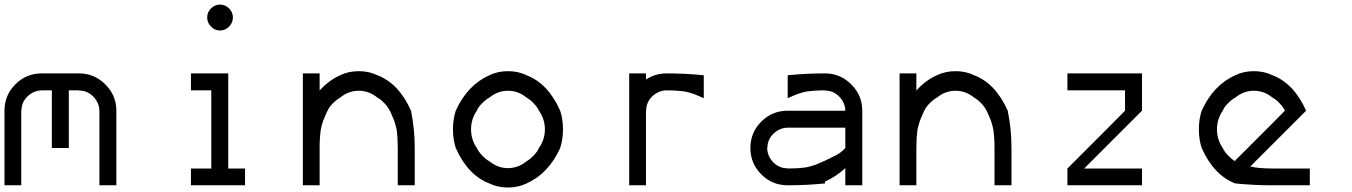

<svg xmlns="http://www.w3.org/2000/svg" viewBox="-20 -828 6040 858"><path d="M424.2 0V-333.3Q423.3 -369.2 397.1 -396.2Q370.8 -423.3 333.3 -423.3V-424.2H287.5V-166.7H211.7V-424.2H166.7Q130 -423.3 102.9 -397.1Q75.8 -370.8 75.8 -333.3H75V0H0V-333.3Q0 -402.5 48.8 -451.2Q97.5 -500 166.7 -500H333.3Q401.7 -500 450.8 -450.8Q500 -401.7 500 -333.3V0Z M922.9 -790.4Q940 -807.5 963.3 -807.5Q986.7 -807.5 1003.8 -790.4Q1020.8 -773.3 1020.8 -750Q1020.8 -726.7 1003.8 -709.2Q986.7 -691.7 963.3 -691.7Q940 -691.7 922.9 -709.2Q905.8 -726.7 905.8 -750Q905.8 -773.3 922.9 -790.4ZM1075 0H833.3V-75H924.2V-424.2H833.3V-500H1000V-75H1075Z M1333.3 0V-500H1408.3V-423.3Q1449.2 -469.2 1500 -491.7Q1537.5 -510 1583.3 -510Q1629.2 -510 1666.7 -491.7Q1762.5 -455 1816.7 -333.3Q1833.3 -251.7 1833.3 -166.7V0H1757.5V-166.7Q1757.5 -190.8 1756.3 -210.8Q1755 -230.8 1753.3 -242.5Q1751.7 -254.2 1747.5 -269.2Q1743.3 -284.2 1741.3 -289.6Q1739.2 -295 1732.1 -311.2Q1725 -327.5 1722.5 -333.3H1721.7Q1715.8 -347.5 1699.2 -365.4Q1682.5 -383.3 1666.7 -391.7Q1629.2 -422.5 1583.3 -422.5Q1537.5 -422.5 1500 -391.7Q1484.2 -383.3 1466.7 -365.4Q1449.2 -347.5 1444.2 -333.3H1443.3Q1440.8 -327.5 1433.8 -311.2Q1426.7 -295 1424.6 -289.6Q1422.5 -284.2 1418.3 -269.2Q1414.2 -254.2 1412.5 -242.5Q1410.8 -230.8 1409.6 -210.8Q1408.3 -190.8 1408.3 -166.7V0Z M2333.3 -8.3Q2295.8 10 2250 10Q2204.2 10 2166.7 -8.3Q2070.8 -45 2016.7 -166.7Q2004.2 -204.2 2004.2 -250Q2004.2 -295.8 2016.7 -333.3Q2068.3 -447.5 2166.7 -491.7Q2204.2 -510 2250 -510Q2295.8 -510 2333.3 -491.7Q2429.2 -455 2483.3 -333.3Q2495.8 -295.8 2495.8 -250Q2495.8 -204.2 2483.3 -166.7Q2431.7 -52.5 2333.3 -8.3ZM2333.3 -107.5Q2348.3 -115.8 2365.4 -133.8Q2382.5 -151.7 2388.3 -166.7Q2415 -204.2 2415 -250Q2415 -295.8 2388.3 -333.3Q2382.5 -347.5 2365.8 -365.4Q2349.2 -383.3 2333.3 -391.7Q2295.8 -422.5 2250 -422.5Q2204.2 -422.5 2166.7 -391.7Q2150.8 -383.3 2133.3 -365.4Q2115.8 -347.5 2110.8 -333.3Q2085 -295.8 2085 -250Q2085 -204.2 2110.8 -166.7Q2116.7 -152.5 2133.8 -134.2Q2150.8 -115.8 2166.7 -107.5Q2204.2 -76.7 2250 -76.7Q2295.8 -76.7 2333.3 -107.5Z M2958.3 -500Q3043.3 -500 3125 -491.7V-389.2Q3119.2 -391.7 3102.9 -398.8Q3086.7 -405.8 3081.2 -407.9Q3075.8 -410 3060.8 -414.2Q3045.8 -418.3 3034.2 -420Q3022.5 -421.7 3002.5 -422.9Q2982.5 -424.2 2958.3 -424.2Q2921.7 -423.3 2894.6 -397.1Q2867.5 -370.8 2867.5 -333.3H2866.7V0H2791.7V-500H2866.7V-472.5Q2908.3 -500 2958.3 -500Z M3757.5 -76.7Q3715.8 -38.3 3666.7 -16.7V-8.3Q3585 0 3500 0Q3430.8 0 3382.1 -48.8Q3333.3 -97.5 3333.3 -166.7Q3333.3 -235.8 3382.1 -284.6Q3430.8 -333.3 3500 -333.3H3757.5Q3756.7 -369.2 3730.4 -396.2Q3704.2 -423.3 3666.7 -423.3V-424.2Q3642.5 -424.2 3622.5 -422.9Q3602.5 -421.7 3590.8 -420Q3579.2 -418.3 3564.2 -414.2Q3549.2 -410 3543.8 -407.9Q3538.3 -405.8 3522.1 -398.8Q3505.8 -391.7 3500 -389.2V-491.7Q3581.7 -500 3666.7 -500Q3735 -500 3784.2 -450.8Q3833.3 -401.7 3833.3 -333.3V0H3757.5ZM3666.7 -110Q3674.2 -114.2 3691.2 -122.1Q3708.3 -130 3717.5 -135Q3726.7 -140 3738.3 -148.8Q3750 -157.5 3757.5 -166.7V-257.5H3500Q3463.3 -256.7 3436.2 -230.4Q3409.2 -204.2 3409.2 -166.7H3408.3Q3409.2 -130 3435.4 -102.9Q3461.7 -75.8 3500 -75.8V-75Q3524.2 -75 3544.2 -76.2Q3564.2 -77.5 3575.8 -79.2Q3587.5 -80.8 3602.5 -85Q3617.5 -89.2 3622.9 -91.2Q3628.3 -93.3 3644.6 -100.4Q3660.8 -107.5 3666.7 -110Z M4000 0V-500H4075V-423.3Q4115.8 -469.2 4166.7 -491.7Q4204.2 -510 4250 -510Q4295.8 -510 4333.3 -491.7Q4429.2 -455 4483.3 -333.3Q4500 -251.7 4500 -166.7V0H4424.2V-166.7Q4424.2 -190.8 4422.9 -210.8Q4421.7 -230.8 4420 -242.5Q4418.3 -254.2 4414.2 -269.2Q4410 -284.2 4407.9 -289.6Q4405.8 -295 4398.8 -311.2Q4391.7 -327.5 4389.2 -333.3H4388.3Q4382.5 -347.5 4365.8 -365.4Q4349.2 -383.3 4333.3 -391.7Q4295.8 -422.5 4250 -422.5Q4204.2 -422.5 4166.7 -391.7Q4150.8 -383.3 4133.3 -365.4Q4115.8 -347.5 4110.8 -333.3H4110Q4107.5 -327.5 4100.4 -311.2Q4093.3 -295 4091.2 -289.6Q4089.2 -284.2 4085 -269.2Q4080.8 -254.2 4079.2 -242.5Q4077.5 -230.8 4076.2 -210.8Q4075 -190.8 4075 -166.7V0Z M5083.3 0H4750V-75Q4849.2 -175 4916.7 -241.7L5007.5 -333.3V-424.2H4750V-500H5083.3V-333.3L4825 -75H5083.3Z M5666.7 0Q5581.7 0 5500 -8.3Q5404.2 -45 5350 -166.7Q5337.5 -204.2 5337.5 -250Q5337.5 -295.8 5350 -333.3Q5401.7 -447.5 5500 -491.7Q5537.5 -510 5583.3 -510Q5629.2 -510 5666.7 -491.7Q5762.5 -455 5816.7 -333.3L5567.5 -84.2Q5602.5 -75 5666.7 -75H5833.3V0ZM5500 -107.5V-110.8Q5530 -140.8 5666.7 -277.5L5721.7 -333.3Q5715.8 -347.5 5699.2 -365.4Q5682.5 -383.3 5666.7 -391.7Q5629.2 -422.5 5583.3 -422.5Q5537.5 -422.5 5500 -391.7Q5484.2 -383.3 5466.7 -365.4Q5449.2 -347.5 5444.2 -333.3Q5418.3 -295.8 5418.3 -250Q5418.3 -204.2 5444.2 -166.7Q5450 -152.5 5467.1 -134.2Q5484.2 -115.8 5500 -107.5Z"/></svg>

Font: 0xA000-Mono
Style: Mono
Weight: 400
Version: Version 0.1